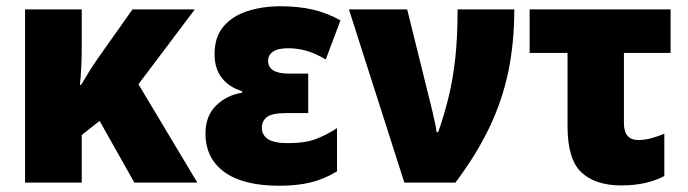

<svg xmlns="http://www.w3.org/2000/svg" viewBox="-20 -583 2198 613"><path d="M602 -553 422 -314 610 0H409L298 -197L241 -152V0H60V-553H241V-442Q241 -402 239.5 -369.5Q238 -337 235 -312H239Q249 -329 262.5 -351Q276 -373 292 -396L403 -553Z M872 10Q756 10 696 -34Q636 -78 636 -157Q636 -212 669.5 -245.5Q703 -279 753 -287V-292Q712 -304 688.5 -334Q665 -364 665 -410Q665 -465 693.5 -498.5Q722 -532 770 -547.5Q818 -563 876 -563Q932 -563 978 -552.5Q1024 -542 1067 -518L1020 -393Q962 -429 901 -429Q867 -429 851.5 -418Q836 -407 836 -389Q836 -348 902 -348H964V-222H895Q849 -222 832.5 -209.5Q816 -197 816 -175Q816 -152 835.5 -139Q855 -126 899 -126Q955 -126 989.5 -139.5Q1024 -153 1056 -174V-36Q1017 -12 973.5 -1Q930 10 872 10Z M1271 0 1094 -553H1280L1360 -230Q1363 -215 1367.5 -196.5Q1372 -178 1374 -161H1379Q1398 -215 1412 -272Q1426 -329 1433.5 -397Q1441 -465 1441 -553H1622Q1622 -447 1603 -355Q1584 -263 1542.5 -176Q1501 -89 1434 0Z M1963 9Q1882 9 1837 -32Q1792 -73 1792 -180V-414H1671V-553H2121V-414H1972V-190Q1972 -136 2018 -136Q2038 -136 2058.5 -141.5Q2079 -147 2101 -156V-21Q2075 -7 2040.5 1Q2006 9 1963 9Z"/></svg>

Font: Noto Sans SemiCondensed Black
Style: Regular
Weight: 900
Width: 4
Designer: Monotype Design Team
Foundry: Monotype Imaging Inc.
Version: Version 2.013; ttfautohint (v1.8.4.7-5d5b)